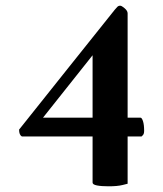

<svg xmlns="http://www.w3.org/2000/svg" viewBox="-20 -649 572 674"><path d="M402 -629Q407 -629 417.5 -620Q428 -611 428 -602V-236H473Q478 -236 482 -223.5Q486 -211 486 -190Q486 -179 481.5 -174.5Q477 -170 477 -170H428V-4Q428 -4 410 0.5Q392 5 361 5Q336 5 320.5 2Q305 -1 305 -8V-170H57Q47 -175 47 -194Q135 -304 220 -411Q305 -518 383 -615Q388 -621 392 -625Q396 -629 402 -629ZM305 -455 131 -236H305Z"/></svg>

Font: Amiri
Style: Bold
Weight: 700
Designer: Khaled Hosny
Version: Version 0.113